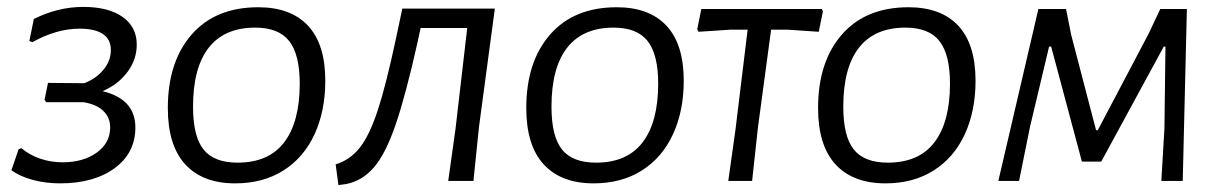

<svg xmlns="http://www.w3.org/2000/svg" viewBox="-20 -524 3531 556"><path d="M372 -155Q372 -81 312 -37Q252 7 154 7Q112 7 75 -3Q38 -13 13 -31L34 -92L42 -95Q64 -76 95 -65Q126 -54 161 -54Q221 -54 260 -82Q299 -110 299 -155Q299 -184 279 -203Q259 -222 222 -228H114L109 -235L119 -284L224 -283Q258 -296 279.5 -322Q301 -348 301 -379Q301 -410 278 -425.5Q255 -441 211 -441Q144 -441 74 -402L65 -405L78 -469Q148 -504 221 -504Q294 -504 335 -475Q376 -446 376 -395Q376 -352 349.5 -316Q323 -280 277 -260Q372 -237 372 -155Z M922 -290Q922 -203 891 -135.5Q860 -68 801 -30.5Q742 7 661 7Q567 7 516.5 -48Q466 -103 466 -211Q466 -345 535 -424Q604 -503 728 -503Q822 -503 872 -449.5Q922 -396 922 -290ZM539 -215Q539 -129 569.5 -91Q600 -53 668 -53Q758 -53 803 -112Q848 -171 848 -282Q848 -366 817.5 -405Q787 -444 719 -444Q630 -444 584.5 -386Q539 -328 539 -215Z M1367 -156 1351 0H1278L1299 -150L1333 -443H1198L1189 -401Q1155 -249 1126 -164Q1097 -79 1063 -39.5Q1029 0 982 9L960 12L952 -48Q994 -61 1022 -96.5Q1050 -132 1074 -205Q1098 -278 1127 -414L1145 -499H1413Z M1960 -290Q1960 -203 1929 -135.5Q1898 -68 1839 -30.5Q1780 7 1699 7Q1605 7 1554.5 -48Q1504 -103 1504 -211Q1504 -345 1573 -424Q1642 -503 1766 -503Q1860 -503 1910 -449.5Q1960 -396 1960 -290ZM1577 -215Q1577 -129 1607.5 -91Q1638 -53 1706 -53Q1796 -53 1841 -112Q1886 -171 1886 -282Q1886 -366 1855.5 -405Q1825 -444 1757 -444Q1668 -444 1622.5 -386Q1577 -328 1577 -215Z M2363 -491 2351 -432 2262 -438H2213L2175 -156L2158 0H2089L2110 -150L2145 -438H2094L2003 -432L1999 -439L2011 -498H2360Z M2805 -290Q2805 -203 2774 -135.5Q2743 -68 2684 -30.5Q2625 7 2544 7Q2450 7 2399.5 -48Q2349 -103 2349 -211Q2349 -345 2418 -424Q2487 -503 2611 -503Q2705 -503 2755 -449.5Q2805 -396 2805 -290ZM2422 -215Q2422 -129 2452.5 -91Q2483 -53 2551 -53Q2641 -53 2686 -112Q2731 -171 2731 -282Q2731 -366 2700.5 -405Q2670 -444 2602 -444Q2513 -444 2467.5 -386Q2422 -328 2422 -215Z M3405 0H3343L3352 -152L3355 -389H3350L3169 -56H3113L3024 -389H3018L2963 -158L2931 0H2871L2987 -498H3067L3082 -423L3154 -147H3159L3306 -426L3340 -498H3417Z"/></svg>

Font: Alegreya Sans SC
Style: Italic
Weight: 400
Italic angle: -7°
Designer: Juan Pablo del Peral
Foundry: Huerta Tipografica
Version: Version 2.008; ttfautohint (v1.6)